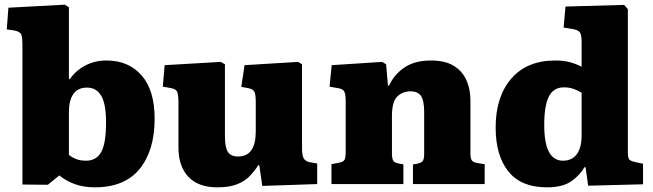

<svg xmlns="http://www.w3.org/2000/svg" viewBox="-20 -788 2796 822"><path d="M185 3 76 2V-597Q76 -628 71 -640.5Q66 -653 39 -658L9 -662L16 -755L257 -768L275 -757V-451L279 -449Q304 -486 345 -507.5Q386 -529 436 -529Q530 -529 586 -465.5Q642 -402 642 -280Q642 -144 578 -65Q514 14 386 14Q339 14 301 0.5Q263 -13 234 -37ZM348 -100Q393 -100 413.5 -137.5Q434 -175 434 -264Q434 -344 413 -378.5Q392 -413 353 -413Q313 -413 294 -385.5Q275 -358 275 -309V-125Q288 -114 306.5 -107Q325 -100 348 -100Z M910 14Q829 14 786.5 -31Q744 -76 744 -156V-349Q744 -378 739.5 -392.5Q735 -407 711 -411L677 -417L685 -509L925 -523L943 -513V-204Q943 -156 956 -137Q969 -118 999 -118Q1075 -118 1075 -225V-350Q1075 -386 1068.5 -396.5Q1062 -407 1041 -411L1013 -416L1027 -509L1256 -523L1273 -513V-155Q1273 -123 1280 -110.5Q1287 -98 1304 -94L1338 -88V0L1103 8L1090 -81H1086Q1070 -56 1049.5 -34.5Q1029 -13 996 0.5Q963 14 910 14Z M1399 0V-85L1434 -92Q1450 -95 1455 -104Q1460 -113 1460 -140V-354Q1460 -384 1454 -396Q1448 -408 1425 -411L1391 -417L1400 -509L1616 -523L1633 -513L1641 -421H1645Q1669 -471 1713 -500Q1757 -529 1825 -529Q1886 -529 1923 -506Q1960 -483 1977 -444.5Q1994 -406 1994 -358V-131Q1994 -111 1999.5 -102Q2005 -93 2024 -90L2055 -85V0H1748V-84L1770 -88Q1786 -92 1791 -100.5Q1796 -109 1796 -130V-308Q1796 -357 1782.5 -377Q1769 -397 1737 -397Q1704 -397 1681 -375Q1658 -353 1658 -291V-133Q1658 -112 1662.5 -102Q1667 -92 1683 -89L1707 -84V0Z M2321 14Q2211 14 2156.5 -54Q2102 -122 2102 -242Q2102 -374 2169 -451.5Q2236 -529 2357 -529Q2394 -529 2421 -521.5Q2448 -514 2470 -502V-610Q2470 -638 2463 -649Q2456 -660 2430 -664L2393 -670L2401 -760L2652 -767L2668 -749V-136Q2668 -114 2673 -106.5Q2678 -99 2700 -94L2733 -87V1L2498 7L2487 -72H2482Q2463 -38 2426 -12Q2389 14 2321 14ZM2390 -100Q2429 -100 2449.5 -128Q2470 -156 2470 -207V-391Q2452 -402 2434 -408Q2416 -414 2394 -414Q2350 -414 2330 -375Q2310 -336 2310 -254Q2310 -174 2330.5 -137Q2351 -100 2390 -100Z"/></svg>

Font: Literata 12pt ExtraBold
Style: Regular
Weight: 800
Designer: Latin by Veronika Burian and Jose Scaglione. Greek by Irene Vlachou. Cyrillic by Vera Evstafieva.
Foundry: TypeTogether
Version: Version 3.002